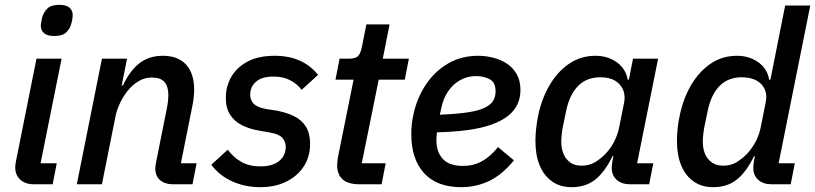

<svg xmlns="http://www.w3.org/2000/svg" viewBox="-20 -763 3375 795"><path d="M204 -614Q175 -614 162 -626Q149 -638 149 -656Q149 -662 150.5 -669.5Q152 -677 154 -689Q160 -711 175.5 -727Q191 -743 226 -743Q255 -743 268 -731Q281 -719 281 -701Q281 -695 280 -687Q279 -679 276 -668Q271 -646 255.5 -630Q240 -614 204 -614ZM198 0H121Q84 0 63.5 -19.5Q43 -39 43 -70Q43 -76 44 -82Q45 -88 46 -95L131 -520H235L148 -87H215Z M402 0H298L402 -520H506L484 -409H489Q517 -469 556.5 -500.5Q596 -532 654 -532Q718 -532 751 -495Q784 -458 784 -392Q784 -376 782 -358.5Q780 -341 776 -322L729 -87H794L777 0H696Q663 0 643 -17Q623 -34 623 -66Q623 -72 624 -78Q625 -84 626 -90L671 -315Q674 -330 675.5 -344Q677 -358 677 -370Q677 -405 661 -423.5Q645 -442 609 -442Q582 -442 559.5 -430Q537 -418 518 -398Q496 -374 480 -342.5Q464 -311 458 -280Z M1057 12Q995 12 941.5 -12Q888 -36 855 -81L923 -143Q948 -110 980.5 -92Q1013 -74 1058 -74Q1108 -74 1135.5 -96Q1163 -118 1163 -155Q1163 -176 1150 -191.5Q1137 -207 1099 -214L1054 -222Q1012 -229 981 -245Q950 -261 932.5 -288.5Q915 -316 915 -358Q915 -404 937 -443.5Q959 -483 1004 -507.5Q1049 -532 1118 -532Q1176 -532 1221 -512Q1266 -492 1297 -453L1229 -391Q1211 -415 1182 -430.5Q1153 -446 1112 -446Q1065 -446 1040.5 -425Q1016 -404 1016 -371Q1016 -349 1030 -334Q1044 -319 1080 -312L1125 -305Q1168 -297 1199.5 -281Q1231 -265 1247.5 -237Q1264 -209 1264 -167Q1264 -115 1238.5 -75Q1213 -35 1166.5 -11.5Q1120 12 1057 12Z M1560 0H1469Q1421 0 1398.5 -20.5Q1376 -41 1376 -78Q1376 -85 1377 -93.5Q1378 -102 1379 -110L1444 -433H1369L1386 -520H1424Q1453 -520 1463.5 -532Q1474 -544 1479 -571L1497 -662H1593L1565 -520H1673L1656 -433H1548L1478 -87H1577Z M1890 12Q1789 12 1736 -46Q1683 -104 1683 -208Q1683 -228 1685 -247.5Q1687 -267 1691 -285Q1705 -354 1741.5 -410Q1778 -466 1833.5 -499Q1889 -532 1960 -532Q1991 -532 2022.5 -524Q2054 -516 2079 -499.5Q2104 -483 2119.5 -456Q2135 -429 2135 -390Q2135 -357 2122 -330Q2109 -303 2082 -282Q2055 -261 2013.5 -246.5Q1972 -232 1916.5 -224.5Q1861 -217 1789 -215Q1788 -206 1787.5 -197Q1787 -188 1787 -182Q1787 -134 1813.5 -105Q1840 -76 1897 -76Q1940 -76 1975 -95Q2010 -114 2042 -154L2108 -99Q2059 -39 2005 -13.5Q1951 12 1890 12ZM1952 -448Q1916 -448 1886 -431.5Q1856 -415 1835.5 -385Q1815 -355 1807 -314L1801 -288Q1873 -291 1918 -298Q1963 -305 1988 -317.5Q2013 -330 2022.5 -346.5Q2032 -363 2032 -385Q2032 -423 2006.5 -435.5Q1981 -448 1952 -448Z M2668 0H2589Q2554 0 2533.5 -18.5Q2513 -37 2513 -68Q2513 -75 2514 -83Q2515 -91 2516 -97L2520 -116H2516Q2485 -52 2445.5 -20Q2406 12 2347 12Q2299 12 2265.5 -12Q2232 -36 2214.5 -78.5Q2197 -121 2197 -179Q2197 -205 2200 -231Q2203 -257 2208 -283Q2222 -352 2254.5 -408.5Q2287 -465 2335.5 -498.5Q2384 -532 2446 -532Q2496 -532 2533.5 -505.5Q2571 -479 2579 -433H2584L2601 -520H2705L2618 -87H2685ZM2388 -77Q2420 -77 2444 -91.5Q2468 -106 2488 -127Q2510 -150 2524.5 -179.5Q2539 -209 2545 -242L2564 -337Q2570 -366 2560.5 -390Q2551 -414 2527.5 -428.5Q2504 -443 2466 -443Q2409 -443 2373.5 -407Q2338 -371 2324 -303L2309 -230Q2307 -218 2305.5 -203Q2304 -188 2304 -176Q2304 -148 2313.5 -125.5Q2323 -103 2341.5 -90Q2360 -77 2388 -77Z M3254 0H3175Q3140 0 3119.5 -18.5Q3099 -37 3099 -68Q3099 -75 3100 -83Q3101 -91 3102 -97L3106 -116H3102Q3071 -52 3031.5 -20Q2992 12 2933 12Q2885 12 2851.5 -12Q2818 -36 2800.5 -78.5Q2783 -121 2783 -179Q2783 -206 2786 -233.5Q2789 -261 2795 -287Q2809 -355 2841.5 -410.5Q2874 -466 2922 -499Q2970 -532 3032 -532Q3082 -532 3119.5 -505.5Q3157 -479 3165 -433H3170L3231 -740H3335L3204 -87H3271ZM2975 -77Q3006 -77 3030 -91.5Q3054 -106 3074 -127Q3095 -150 3110 -179Q3125 -208 3131 -242L3150 -337Q3157 -367 3147.5 -391Q3138 -415 3113.5 -429Q3089 -443 3051 -443Q2995 -443 2959.5 -407Q2924 -371 2910 -303L2895 -230Q2893 -218 2891.5 -203.5Q2890 -189 2890 -176Q2890 -148 2899.5 -125.5Q2909 -103 2928 -90Q2947 -77 2975 -77Z"/></svg>

Font: IBM Plex Sans Medium
Style: Italic
Weight: 500
Italic angle: -11.31°
Designer: Mike Abbink, Paul van der Laan, Pieter van Rosmalen
Foundry: Bold Monday
Version: Version 3.201